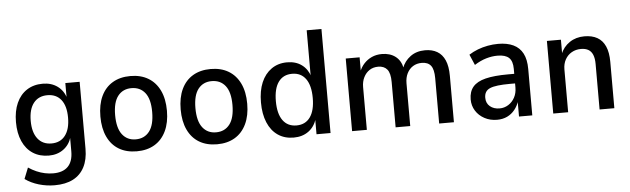

<svg xmlns="http://www.w3.org/2000/svg" viewBox="-53 -906 4254 1296"><g transform="rotate(-5 2074.5 -258.0)"><path d="M271 189Q216 189 163.5 173.5Q111 158 71 129L101 54Q128 72 155.5 84Q183 96 211.5 102Q240 108 268 108Q334 108 368 73.5Q402 39 402 -29V-128H405Q390 -75 348.5 -44.5Q307 -14 249 -14Q187 -14 141.5 -43.5Q96 -73 71.5 -128Q47 -183 47 -258Q47 -333 71.5 -387.5Q96 -442 141.5 -471.5Q187 -501 249 -501Q308 -501 349.5 -470.5Q391 -440 406 -386H402V-492H499V-38Q499 35 472.5 86Q446 137 395.5 163Q345 189 271 189ZM274 -94Q334 -94 367 -137Q400 -180 400 -258Q400 -337 367 -379Q334 -421 274 -421Q214 -421 180.5 -379Q147 -337 147 -258Q147 -180 180.5 -137Q214 -94 274 -94Z M843 9Q773 9 722.5 -21Q672 -51 645 -108.5Q618 -166 618 -246Q618 -327 645 -384Q672 -441 722.5 -471Q773 -501 843 -501Q913 -501 963.5 -471Q1014 -441 1041.5 -384Q1069 -327 1069 -246Q1069 -166 1041.5 -108.5Q1014 -51 963.5 -21Q913 9 843 9ZM843 -72Q902 -72 935.5 -115.5Q969 -159 969 -247Q969 -334 935.5 -376.5Q902 -419 843 -419Q785 -419 751.5 -376.5Q718 -334 718 -247Q718 -159 751.5 -115.5Q785 -72 843 -72Z M1387 9Q1317 9 1266.5 -21Q1216 -51 1189 -108.5Q1162 -166 1162 -246Q1162 -327 1189 -384Q1216 -441 1266.5 -471Q1317 -501 1387 -501Q1457 -501 1507.5 -471Q1558 -441 1585.5 -384Q1613 -327 1613 -246Q1613 -166 1585.5 -108.5Q1558 -51 1507.5 -21Q1457 9 1387 9ZM1387 -72Q1446 -72 1479.5 -115.5Q1513 -159 1513 -247Q1513 -334 1479.5 -376.5Q1446 -419 1387 -419Q1329 -419 1295.5 -376.5Q1262 -334 1262 -247Q1262 -159 1295.5 -115.5Q1329 -72 1387 -72Z M1906 9Q1844 9 1799 -22Q1754 -53 1730 -110.5Q1706 -168 1706 -246Q1706 -325 1730 -381.5Q1754 -438 1799 -469.5Q1844 -501 1905 -501Q1964 -501 2004 -471.5Q2044 -442 2060 -390H2056V-705H2156V0H2061V-107H2065Q2048 -51 2006.5 -21Q1965 9 1906 9ZM1932 -71Q1992 -71 2024.5 -116Q2057 -161 2057 -246Q2057 -331 2024.5 -376Q1992 -421 1932 -421Q1872 -421 1839.5 -376.5Q1807 -332 1807 -246Q1807 -161 1839.5 -116Q1872 -71 1932 -71Z M2302 0V-492H2396V-393H2392Q2404 -425 2426 -449Q2448 -473 2478.5 -487Q2509 -501 2547 -501Q2602 -501 2638.5 -473.5Q2675 -446 2686 -393H2682Q2699 -440 2740 -470.5Q2781 -501 2840 -501Q2888 -501 2922 -481Q2956 -461 2974 -420Q2992 -379 2992 -314V0H2892V-307Q2892 -367 2872 -392.5Q2852 -418 2810 -418Q2776 -418 2750.5 -402Q2725 -386 2710.5 -357Q2696 -328 2696 -290V0H2597V-307Q2597 -367 2576 -392.5Q2555 -418 2515 -418Q2481 -418 2456 -401.5Q2431 -385 2416.5 -356Q2402 -327 2402 -290V0Z M3284 9Q3237 9 3199 -11.5Q3161 -32 3139.5 -66.5Q3118 -101 3118 -143Q3118 -196 3145.5 -228.5Q3173 -261 3231.5 -275.5Q3290 -290 3384 -290H3440V-225H3391Q3343 -225 3309.5 -221Q3276 -217 3256 -208.5Q3236 -200 3226.5 -184.5Q3217 -169 3217 -146Q3217 -109 3242.5 -87.5Q3268 -66 3308 -66Q3340 -66 3367 -83Q3394 -100 3410 -129.5Q3426 -159 3426 -197V-324Q3426 -376 3401.5 -399Q3377 -422 3324 -422Q3286 -422 3247 -410.5Q3208 -399 3167 -373L3136 -445Q3164 -463 3196.5 -475.5Q3229 -488 3264.5 -494.5Q3300 -501 3335 -501Q3396 -501 3438 -481Q3480 -461 3501.5 -420Q3523 -379 3523 -314V0H3433V-106H3436Q3425 -72 3404 -46Q3383 -20 3353 -5.5Q3323 9 3284 9Z M3665 0V-492H3760V-393H3756Q3776 -443 3819 -472Q3862 -501 3919 -501Q3971 -501 4006.5 -481Q4042 -461 4060.5 -419.5Q4079 -378 4079 -314V0H3979V-308Q3979 -346 3969 -370.5Q3959 -395 3939 -406.5Q3919 -418 3889 -418Q3854 -418 3826 -402Q3798 -386 3782 -357Q3766 -328 3766 -290V0Z"/></g></svg>

Font: Nunito Sans 10pt SemiCondensed SemiBold
Style: Regular
Weight: 600
Width: 4
Designer: Vernon Adams
Foundry: Vernon Adams
Version: Version 3.101;gftools[0.9.27]